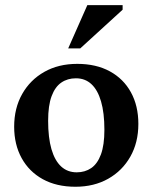

<svg xmlns="http://www.w3.org/2000/svg" viewBox="-20 -700 582 732"><path d="M272.5 -43Q304 -43 327.8 -59.2Q351.5 -75.5 364.8 -111.2Q378 -147 378 -205Q378 -270 365.2 -313.5Q352.5 -357 328.5 -379.2Q304.5 -401.5 269.5 -401.5Q237.5 -401.5 213.8 -385.2Q190 -369 176.8 -333.5Q163.5 -298 163.5 -239.5Q163.5 -175 176.2 -131.2Q189 -87.5 213.2 -65.2Q237.5 -43 272.5 -43ZM267.5 12Q195.5 12 143.2 -16.8Q91 -45.5 62.5 -97.2Q34 -149 34 -217Q34 -287.5 64.5 -341.5Q95 -395.5 149 -426Q203 -456.5 274.5 -456.5Q346.5 -456.5 398.8 -428Q451 -399.5 479.2 -348Q507.5 -296.5 507.5 -227.5Q507.5 -157 477 -103Q446.5 -49 392.5 -18.5Q338.5 12 267.5 12ZM240 -515.5 313 -680.5H447.5V-663L286 -515.5Z"/></svg>

Font: Newsreader 16pt SemiBold
Style: Regular
Weight: 600
Designer: Hugues Gentile
Foundry: Production Type
Version: Version 1.003